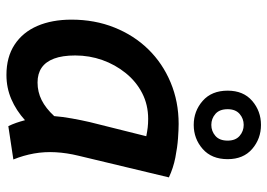

<svg xmlns="http://www.w3.org/2000/svg" viewBox="-140 -696 850 611"><g transform="rotate(90 285.5 -391.0)"><path d="M219 14Q162 14 122.5 -12Q83 -38 63 -84.5Q43 -131 43 -193Q43 -267 68 -329.5Q93 -392 137.5 -437.5Q182 -483 243 -508.5Q304 -534 375 -534Q392 -534 420.5 -532Q449 -530 482 -523.5Q515 -517 545 -503L476 -215Q467 -178 465 -142.5Q463 -107 469 -73.5Q475 -40 488 -8L382 8Q376 -4 371.5 -17Q367 -30 363 -45Q332 -17 296 -1.5Q260 14 219 14ZM243 -85Q273 -85 299 -98Q325 -111 350 -138Q352 -164 357.5 -194.5Q363 -225 369 -251L414 -431Q399 -434 386.5 -435.5Q374 -437 359 -437Q314 -437 277 -418Q240 -399 213 -365.5Q186 -332 171.5 -291Q157 -250 157 -205Q157 -164 167 -137.5Q177 -111 196 -98Q215 -85 243 -85ZM378 -582Q334 -582 301.5 -610.5Q269 -639 269 -690Q269 -740 301.5 -768Q334 -796 378 -796Q422 -796 454.5 -768Q487 -740 487 -690Q487 -639 454.5 -610.5Q422 -582 378 -582ZM378 -638Q398 -638 413 -651Q428 -664 428 -690Q428 -715 413 -728Q398 -741 378 -741Q358 -741 343 -728Q328 -715 328 -690Q328 -664 343 -651Q358 -638 378 -638Z"/></g></svg>

Font: Ubuntu Sans SemiBold
Style: Italic
Weight: 600
Italic angle: -13.5°
Designer: Dalton Maag Ltd
Foundry: Dalton Maag Ltd
Version: Version 1.006